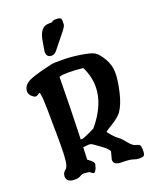

<svg xmlns="http://www.w3.org/2000/svg" viewBox="-165 -980 889 1101"><g transform="rotate(-20 279.5 -429.0)"><path d="M320.3 -885.7Q346.2 -885.7 346.2 -866.7Q346.2 -866.7 346.2 -866.2V-843.3Q346.2 -830.6 318.6 -797.6Q291 -764.6 250.5 -712.9Q237.3 -697.3 219.7 -697.3Q189 -697.3 189 -732.4V-732.9Q194.3 -768.1 201.2 -804.2Q216.3 -876 264.2 -876Q264.2 -876 264.6 -876Q281.2 -876 288.1 -877Q293 -885.7 307.1 -885.7ZM365.7 -568.8Q315.9 -574.2 275.6 -574.2Q235.4 -574.2 224.6 -568.8H223.1Q223.1 -568.8 220.2 -567.9Q218.3 -377 211.9 -188.5H218.8Q229 -188.5 263.7 -205.1L301.8 -223.6Q396 -336.4 396 -445.3Q396 -507.3 365.7 -568.8ZM213.9 17.6Q206.5 13.2 192.4 2.9H189.9L164.1 0Q149.9 0 137.5 7.8Q125 15.6 109.4 15.6H96.7Q77.6 15.6 65.2 6.6Q52.7 -2.4 51.8 -20V-22.5L53.7 -32.2Q55.7 -44.4 70.1 -55.9Q84.5 -67.4 88.6 -103Q92.8 -138.7 92.8 -191.9V-260.7Q91.3 -450.7 88.9 -481Q86.4 -516.1 80.6 -521H79.1Q76.2 -519.5 69.3 -514.2Q62.5 -508.8 53.7 -508.8Q44.9 -508.8 30.8 -522Q16.6 -535.2 16.6 -552.2Q16.6 -590.3 60.5 -610.8Q81.1 -620.6 132.8 -634.8L204.1 -652.3Q213.4 -654.3 265.9 -654.3Q318.4 -654.3 378.4 -645Q438.5 -635.7 459.5 -623Q480.5 -610.4 504.9 -568.8Q529.3 -527.3 529.3 -481.7Q529.3 -436 513.2 -366.2Q497.1 -295.9 468.3 -255.9L467.8 -255.4Q448.7 -232.4 411.9 -210Q375 -187.5 365.2 -179.2Q370.1 -171.4 387.7 -151.4Q405.3 -131.3 418.9 -122.6Q432.6 -113.8 455.6 -84.5Q478.5 -55.2 497.6 -51Q516.6 -46.9 521.5 -39.3Q526.4 -31.7 526.4 -9.8Q526.4 12.2 522 19Q517.6 25.9 510.7 27.1Q503.9 28.3 489.3 28.3Q474.6 28.3 455.1 21.5Q435.5 14.6 387.5 14.6Q339.4 14.6 339.4 -16.6V-18.1L340.3 -22V-22.5L351.1 -63.5V-65.4Q351.1 -78.1 308.3 -109.6Q265.6 -141.1 258.5 -143.3Q251.5 -145.5 243.2 -145.5L210 -142.1L207 -67.9L231 -48.8Q242.2 -37.1 241.7 -27.8V-26.9L234.9 -3.9Q234.4 -2.4 233.2 0Q231.9 2.4 231.2 3.7Q230.5 4.9 229.5 6.8Q228.5 8.8 227.8 9.8Q227.1 10.7 226.1 12.2Q225.1 13.7 224.1 14.4Q223.1 15.1 221.7 16.1Q219.2 17.6 216.3 17.6Z"/></g></svg>

Font: Drukaatie burti
Style: Demi
Weight: 600
Version: Version 0.14